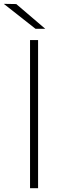

<svg xmlns="http://www.w3.org/2000/svg" viewBox="-41 -988 336 1008"><path d="M44.4 -966.7 196.7 -836.7H145.6L-21.1 -967.8ZM158.9 -777.8V0H116.7V-777.8Z"/></svg>

Font: Paperlogy 2 ExtraLight
Style: Regular
Weight: 250
Designer: redesigned by Lee Juim, glyphs from Gmarket Sans & Montserrat
Foundry: PT&
Version: Version 1.001